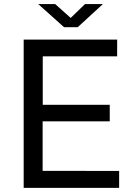

<svg xmlns="http://www.w3.org/2000/svg" viewBox="-20 -916 661 936"><path d="M95.4 0V-723H551.3L551 -641.4H188.4V-405.2H515V-324.4H187.8V-83.2L560.8 -82.6V0ZM292.1 -783.5 166.3 -896.2H249L324.6 -828.6L394.5 -896.2H481.7L358.8 -783.5Z"/></svg>

Font: Public Sans Thin
Style: Regular
Weight: 100
Designer: The Public Sans project authors (U.S. Web Design System). Libre Franklin designed by Pablo Impallari and Rodrigo Fuenzal
Version: Version 1.008